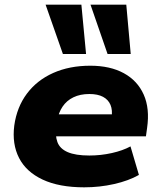

<svg xmlns="http://www.w3.org/2000/svg" viewBox="-20 -790 683 821"><path d="M340 11Q233 11 162.5 -22Q92 -55 61.5 -114.5Q31 -174 41 -253Q52 -332 95 -389.5Q138 -447 207.5 -478Q277 -509 366 -509Q451 -509 509.5 -477Q568 -445 594.5 -385.5Q621 -326 609 -243L604 -207H191L206 -301H476L457 -285Q462 -319 452.5 -341.5Q443 -364 420.5 -376Q398 -388 362 -388Q323 -388 294 -374Q265 -360 247.5 -334Q230 -308 224 -272L221 -253Q215 -211 225.5 -182.5Q236 -154 269.5 -139.5Q303 -125 362 -125Q411 -125 458 -135.5Q505 -146 538 -164L574 -42Q530 -17 468 -3Q406 11 340 11ZM440 -559 367 -770H520L539 -559ZM249 -559 175 -770H328L348 -559Z"/></svg>

Font: Nunito Sans 10pt SemiExpanded Black
Style: Italic
Weight: 900
Width: 6
Italic angle: -9°
Designer: Vernon Adams
Foundry: Vernon Adams
Version: Version 3.101;gftools[0.9.27]